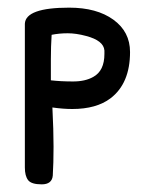

<svg xmlns="http://www.w3.org/2000/svg" viewBox="-20 -482 410 502"><path d="M161 -462Q233 -462 276.5 -430.5Q320 -399 320 -346Q320 -264 269 -225Q232 -197 169 -197Q145 -197 117 -201Q120 -142 120 -98.5Q120 -55 118 -23Q116 0 89 0Q62 0 53.5 -11Q45 -22 45 -44V-420Q47 -462 161 -462ZM115 -391Q113 -361 113 -326.5Q113 -292 113 -272Q139 -269 171 -269Q203 -269 224 -281Q253 -297 253 -341Q253 -345 253 -350Q251 -376 205 -388Q179 -395 157 -395Q135 -395 115 -391Z"/></svg>

Font: Patrick Hand SC
Style: Regular
Weight: 400
Designer: Patrick Wagesreiter
Foundry: Patrick Wagesreiter
Version: Version 1.003;PS 001.003;hotconv 1.0.70;makeotf.lib2.5.58329